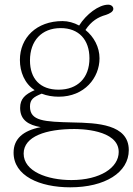

<svg xmlns="http://www.w3.org/2000/svg" viewBox="-20 -550 570 820"><path d="M247 -460C136 -460 65 -389 65 -294C65 -243 85 -193 128 -165C87 -147 66 -128 66 -89C66 -37 102 -16 154 -7C77 8 38 44 38 102C38 201 149 250 280 250C428 250 530 187 530 91C530 -20 393 -25 292 -27C168 -30 108 -33 108 -95C108 -126 124 -136 158 -150C180 -141 206 -137 231 -137C341 -137 405 -218 405 -301C405 -349 381 -393 345 -422C370 -460 399 -477 431 -486C450 -492 464 -501 464 -512C464 -522 455 -530 442 -530C402 -530 348 -489 318 -441C296 -453 271 -460 247 -460ZM297 1C318 1 487 2 487 99C487 166 408 219 285 219C182 219 81 182 81 106C81 32 178 1 297 1ZM239 -430C317 -430 362 -380 362 -301C362 -217 311 -167 230 -167C152 -167 108 -213 108 -292C108 -376 158 -430 239 -430Z"/></svg>

Font: Life Savers
Style: Regular
Weight: 400
Designer: Pablo Impallari, Rodrigo Fuenzalida, Brenda Gallo
Foundry: Pablo Impallari, Rodrigo Fuenzalida, Brenda Gallo
Version: Version 3.000